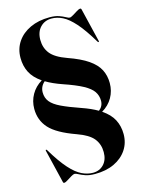

<svg xmlns="http://www.w3.org/2000/svg" viewBox="-134 -790 796 1069"><g transform="rotate(-15 264.0 -256.0)"><path d="M168 167.5Q161 167.5 147.2 175.8Q133.5 184 120.2 192.5Q107 201 101 201Q94.5 201 93.5 194.5L47.5 3.5Q46 -1 48.5 -3Q51.5 -4.5 54.5 0Q100 76 136.8 116.8Q173.5 157.5 205.8 173Q238 188.5 269.5 188.5Q308 188.5 332.2 162.5Q356.5 136.5 356.5 92.5Q356.5 47 330.5 14.2Q304.5 -18.5 237 -42.5Q129 -81 87 -127.5Q45 -174 45 -239.5Q45 -284 66.2 -321.5Q87.5 -359 126.5 -382.5Q82.5 -412.5 63.5 -449.8Q44.5 -487 44.5 -533.5Q44.5 -585.5 71.5 -625.5Q98.5 -665.5 146.8 -688Q195 -710.5 258 -710.5Q291 -710.5 312.8 -702.8Q334.5 -695 348 -687.2Q361.5 -679.5 368 -679.5Q375 -679.5 388.8 -688Q402.5 -696.5 416 -704.8Q429.5 -713 435.5 -713Q441.5 -713 443 -706.5L489.5 -513.5Q491 -509 488.5 -506.5Q485.5 -505.5 482.5 -510Q436.5 -587 399.8 -628.2Q363 -669.5 331.2 -685.2Q299.5 -701 267.5 -701Q228 -701 202.5 -674.2Q177 -647.5 177 -602Q177 -556 203 -523Q229 -490 296.5 -466Q369 -440.5 411 -411.5Q453 -382.5 470.8 -347.8Q488.5 -313 488.5 -270Q488.5 -225 467.2 -187.5Q446 -150 406 -126.5Q451 -96.5 470.2 -59Q489.5 -21.5 489.5 24Q489.5 75 463.2 114.2Q437 153.5 389.8 175.8Q342.5 198 279 198Q246 198 224 190.2Q202 182.5 188.5 175Q175 167.5 168 167.5ZM299.5 -177Q353 -158.5 390.5 -136.5Q416 -156.5 416 -188Q416 -217.5 400 -241Q384 -264.5 344.2 -286Q304.5 -307.5 234 -331.5Q179 -350.5 141 -373.5Q114 -350 114 -316Q114 -284.5 132 -262Q150 -239.5 190.8 -220Q231.5 -200.5 299.5 -177Z"/></g></svg>

Font: Fraunces 144pt
Style: Bold
Weight: 700
Version: Version 1.000;[b76b70a41]